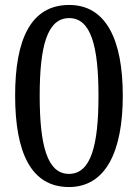

<svg xmlns="http://www.w3.org/2000/svg" viewBox="-20 -744 556 774"><path d="M258 10C406 10 475 -133 475 -358C475 -585 407 -724 259 -724C103 -724 41 -583 41 -359C41 -131 104 10 258 10ZM258 -43C170 -43 140 -159 140 -358C140 -557 170 -671 259 -671C347 -671 377 -557 377 -358C377 -159 347 -43 258 -43Z"/></svg>

Font: Noto Serif Devanagari SemiCondensed
Style: Regular
Weight: 400
Width: 4
Designer: Universal Thirst, Indian Type Foundry and the Monotype Design Team
Foundry: Monotype Imaging Inc.
Version: Version 2.004